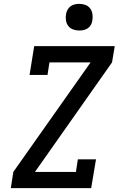

<svg xmlns="http://www.w3.org/2000/svg" viewBox="-20 -974 640 994"><path d="M36 0 49 -84 449 -651H236L226 -586H133L157 -735H574L560 -651L161 -84H373L383 -149H477L452 0ZM390 -816Q374 -816 358.5 -821.5Q343 -827 333.5 -839.5Q324 -852 321.5 -868.5Q319 -885 322 -902Q324 -913 330 -924Q336 -935 346 -942Q356 -949 367.5 -951.5Q379 -954 390 -954Q407 -954 422 -948.5Q437 -943 446.5 -930.5Q456 -918 458.5 -901.5Q461 -885 458 -868Q457 -857 451 -846Q445 -835 435 -828Q425 -821 413.5 -818.5Q402 -816 390 -816Z"/></svg>

Font: Iosevka Slab Medium Extended
Style: Italic
Weight: 500
Width: 7
Italic angle: -9°
Monospace: yes
Designer: Belleve Invis
Foundry: Belleve Invis
Version: Version 11.1.0; ttfautohint (v1.8.3)